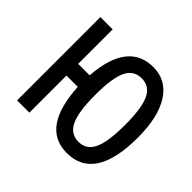

<svg xmlns="http://www.w3.org/2000/svg" viewBox="-137 -705 874 874"><g transform="rotate(45 300.0 -268.0)"><path d="M211.9 -238.8H139.2V0H60.1V-536.1H139.2V-314H212.9Q230 -545.9 392.1 -545.9Q475.6 -545.9 522.2 -473.6Q568.8 -401.4 568.8 -269Q568.8 9.8 389.2 9.8Q225.6 9.8 211.9 -238.8ZM391.1 -64Q441.4 -64 464.1 -111.6Q486.8 -159.2 486.8 -269Q486.8 -375.5 464.4 -423.8Q441.9 -472.2 390.1 -472.2Q339.4 -472.2 316.7 -425.3Q293.9 -378.4 293.9 -269Q293.9 -161.1 316.7 -112.5Q339.4 -64 391.1 -64Z"/></g></svg>

Font: Droid Sans Mono
Style: Regular
Weight: 400
Monospace: yes
Foundry: Ascender Corporation
Version: Version 1.00 build 112